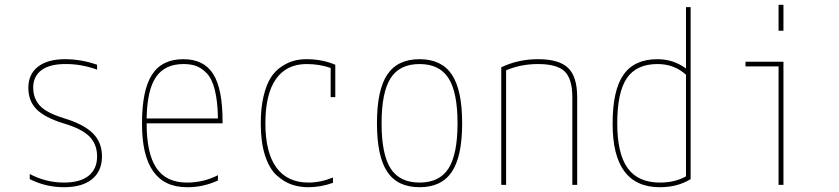

<svg xmlns="http://www.w3.org/2000/svg" viewBox="-20 -780 3540 810"><path d="M254.9 -530.3Q322.3 -530.3 389.6 -506.8V-486.3Q321.3 -510.7 254.9 -509.8Q189.5 -509.8 154.8 -483.9Q120.1 -458 120.1 -410.2Q120.1 -365.2 147.9 -334.5Q175.8 -303.7 252.9 -280.3Q335 -254.9 372.6 -216.8Q410.2 -178.7 410.2 -120.1Q410.2 -58.6 368.7 -24.4Q327.1 9.8 250 9.8Q172.9 9.8 105.5 -24.4V-45.9Q173.8 -9.8 250 -9.8Q318.4 -9.8 354 -38.6Q389.6 -67.4 389.6 -120.1Q389.6 -171.9 356.9 -204.6Q324.2 -237.3 247.1 -259.8Q168.9 -284.2 134.3 -318.8Q99.6 -353.5 99.6 -410.2Q99.6 -466.8 140.1 -498.5Q180.7 -530.3 254.9 -530.3Z M598.6 -259.8Q598.6 -131.8 640.1 -70.8Q681.6 -9.8 768.6 -9.8Q838.9 -9.8 899.4 -41V-18.6Q835.9 10.7 768.6 9.8Q578.1 9.8 579.1 -259.8Q579.1 -399.4 621.1 -464.8Q663.1 -530.3 753.9 -530.3Q839.8 -530.3 879.4 -467.8Q918.9 -405.3 918.9 -269.5V-259.8ZM598.6 -280.3H899.4Q898.4 -352.5 886.2 -400.9Q874 -449.2 851.6 -471.7Q829.1 -494.1 806.6 -502Q784.2 -509.8 753.9 -509.8Q675.8 -509.8 638.2 -455.1Q600.6 -400.4 598.6 -280.3Z M1375 -370.1V-493.2Q1328.1 -509.8 1273.4 -509.8Q1188.5 -509.8 1144 -446.3Q1099.6 -382.8 1099.6 -259.8Q1099.6 -136.7 1146 -73.2Q1192.4 -9.8 1281.2 -9.8Q1332 -9.8 1384.8 -31.2V-8.8Q1333 9.8 1281.2 9.8Q1243.2 9.8 1210.4 -1.5Q1177.7 -12.7 1147 -40.5Q1116.2 -68.4 1098.1 -124Q1080.1 -179.7 1080.1 -259.8Q1080.1 -324.2 1091.8 -373.5Q1103.5 -422.9 1122.1 -452.1Q1140.6 -481.4 1167.5 -499Q1194.3 -516.6 1219.2 -523.4Q1244.1 -530.3 1273.4 -530.3Q1338.9 -530.3 1394.5 -506.8V-370.1Z M1627.9 -69.3Q1666 -9.8 1750 -9.8Q1834 -9.8 1872.1 -69.3Q1910.2 -128.9 1910.2 -259.8Q1910.2 -390.6 1872.1 -450.2Q1834 -509.8 1750 -509.8Q1666 -509.8 1627.9 -450.2Q1589.8 -390.6 1589.8 -259.8Q1589.8 -128.9 1627.9 -69.3ZM1886.2 -55.2Q1842.8 9.8 1750 9.8Q1657.2 9.8 1613.8 -55.2Q1570.3 -120.1 1570.3 -260.3Q1570.3 -400.4 1613.8 -465.3Q1657.2 -530.3 1750 -530.3Q1842.8 -530.3 1886.2 -465.3Q1929.7 -400.4 1929.7 -260.3Q1929.7 -120.1 1886.2 -55.2Z M2094.7 -496.1Q2166 -530.3 2250 -530.3Q2338.9 -530.3 2377 -493.2Q2415 -456.1 2415 -370.1V0H2394.5V-370.1Q2394.5 -447.3 2362.3 -478.5Q2330.1 -509.8 2250 -509.8Q2176.8 -509.8 2115.2 -483.4V0H2094.7Z M2874 -750H2893.6V-24.4Q2838.9 9.8 2763.7 9.8Q2563.5 9.8 2564.5 -259.8Q2564.5 -399.4 2610.4 -464.8Q2656.2 -530.3 2753.9 -530.3Q2820.3 -530.3 2874 -491.2ZM2584 -259.8Q2584 -131.8 2627.9 -70.8Q2671.9 -9.8 2763.7 -9.8Q2828.1 -9.8 2874 -36.1V-464.8Q2824.2 -509.8 2753.9 -509.8Q2665 -509.8 2624.5 -450.2Q2584 -390.6 2584 -259.8Z M3285.2 0H3264.6V-500H3125V-519.5H3285.2ZM3264.6 -650.4V-759.8H3285.2V-650.4Z"/></svg>

Font: Mgen+ 1mn thin
Style: Regular
Weight: 100
Designer: [Source Han Sans]
Ryoko NISHIZUKA  (kana & ideographs); Paul D. Hunt (Latin, Greek & Cyrillic); Wenlong ZHANG  (bopomofo
Version: Version 1.059.20150602